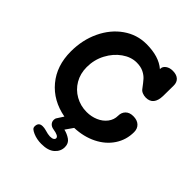

<svg xmlns="http://www.w3.org/2000/svg" viewBox="-253 -867 1248 1248"><g transform="rotate(45 371.0 -242.5)"><path d="M417 4 380 57Q411 64 437 82Q463 100 463 135Q463 174 432 201.5Q401 229 340 229Q298 229 263 214Q245 206 236.5 198.5Q228 191 228 179Q228 141 265 141Q281 141 294 145Q328 155 344 155Q364 155 373 149Q382 143 382 134Q382 114 329 106Q309 103 297.5 91Q286 79 286 62Q286 54 289 45L320 -3Q196 -26 123 -113.5Q50 -201 50 -332Q50 -438 91.5 -525.5Q133 -613 205 -663.5Q277 -714 364 -714Q479 -714 541 -660V-665Q541 -684 560 -698Q579 -712 608 -712Q642 -712 661 -695.5Q680 -679 680 -648L679 -552Q677 -464 607 -464Q591 -464 575.5 -470Q560 -476 552 -487Q526 -522 510 -540Q494 -558 468 -571Q442 -584 404 -584Q353 -584 304.5 -550Q256 -516 225.5 -458.5Q195 -401 195 -333Q195 -273 222.5 -226Q250 -179 297.5 -152.5Q345 -126 401 -126Q444 -126 481 -142Q518 -158 540.5 -187.5Q563 -217 563 -254Q563 -284 582 -303Q601 -322 635 -322Q671 -322 691.5 -303Q712 -284 712 -252Q712 -181 674 -123.5Q636 -66 568.5 -32.5Q501 1 417 4Z"/></g></svg>

Font: Mali
Style: Bold
Weight: 700
Designer: Kitiyaporn Chalermlarp | Katatrad Aksorn Co.,Ltd.
Foundry: Cadson Demak Co.,Ltd.
Version: Version 1.000; ttfautohint (v1.6)